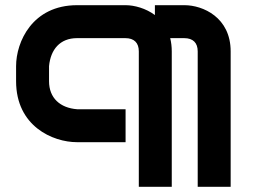

<svg xmlns="http://www.w3.org/2000/svg" viewBox="-20 -720 984 740"><path d="M690 -573C724 -573 742 -555 742 -522V0H869V-522C869 -653 762 -700 691 -700H577V-662C542 -688 498 -700 464 -700H277C105 -700 42 -559 42 -465V-407C42 -234 183 -172 277 -172H464V-299H277C212 -304 169 -342 169 -407V-465C175 -529 211 -573 277 -573H463C497 -573 515 -555 515 -522V0H642V-522C642 -540 640 -557 636 -573Z"/></svg>

Font: Audiowide
Style: Regular
Weight: 400
Designer: Astigmatic (AOETI)
Foundry: Astigmatic (AOETI)
Version: Version 1.002